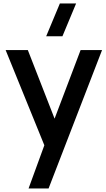

<svg xmlns="http://www.w3.org/2000/svg" viewBox="-20 -822 600 1082"><path d="M331.8 -617.5H240.2L317.4 -802.5H408.9ZM141 240 245.2 -45.3 247 38.7 11.7 -540H136.8L303.8 -111.8H271.8L434.3 -540H555.2L253.8 240Z"/></svg>

Font: Manrope
Style: Regular
Weight: 400
Designer: Mikhail Sharanda
Foundry: Mikhail Sharanda
Version: Version 4.503